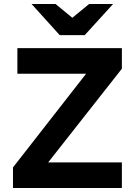

<svg xmlns="http://www.w3.org/2000/svg" viewBox="-20 -941 685 961"><path d="M138 -921H258L342 -852L426 -921H546L404 -765H279ZM45 0V-103L411 -572H67V-700H590V-597L221 -128H590V0Z"/></svg>

Font: ReCut ExtraBold
Style: Regular
Weight: 800
Designer: Giant Group (for alternate capitals set)
Version: Version 2.002;FEAKit 1.0